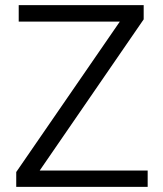

<svg xmlns="http://www.w3.org/2000/svg" viewBox="-20 -731 639 751"><path d="M557.6 -64V0H43.5V-58.1L448.7 -646.5H53.2V-710.9H542V-655.3L135.3 -64Z"/></svg>

Font: Vazirmatn RD FD Light
Style: Regular
Weight: 300
Designer: Saber Rastikerdar
Foundry: Saber Rastikerdar
Version: Version 33.003